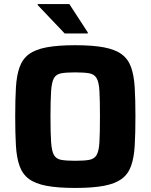

<svg xmlns="http://www.w3.org/2000/svg" viewBox="-20 -919 743 947"><path d="M351 8Q265 8 209.5 -2.5Q154 -13 122.5 -36.5Q91 -60 76.5 -100.5Q62 -141 58.5 -201Q55 -261 55 -344Q55 -427 58.5 -487Q62 -547 76.5 -587.5Q91 -628 122.5 -651.5Q154 -675 209.5 -685.5Q265 -696 351 -696Q437 -696 492.5 -685.5Q548 -675 580 -651.5Q612 -628 626.5 -587.5Q641 -547 644.5 -487Q648 -427 648 -344Q648 -261 644.5 -201Q641 -141 626.5 -100.5Q612 -60 580 -36.5Q548 -13 492.5 -2.5Q437 8 351 8ZM351 -126Q395 -126 420 -130.5Q445 -135 456.5 -154.5Q468 -174 470.5 -219Q473 -264 473 -344Q473 -424 470.5 -469Q468 -514 456.5 -533.5Q445 -553 420 -557.5Q395 -562 351 -562Q307 -562 282 -557.5Q257 -553 246 -533.5Q235 -514 232 -469Q229 -424 229 -344Q229 -264 232 -219Q235 -174 246 -154.5Q257 -135 282 -130.5Q307 -126 351 -126ZM299 -754 166 -894V-899H322L413 -759V-754Z"/></svg>

Font: Saira
Style: Bold
Weight: 700
Designer: Hector Gatti with collaboration of the Omnibus-Type team
Foundry: Omnibus-Type
Version: Version 1.100; ttfautohint (v1.8.3)